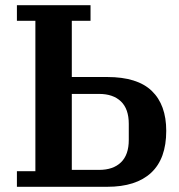

<svg xmlns="http://www.w3.org/2000/svg" viewBox="-20 -718 688 738"><path d="M45 -60H116V-638H45V-698H328V-638H256V-422H392Q508 -422 563.5 -368.5Q619 -315 619 -215Q619 -108 561 -54Q503 0 392 0H45ZM361 -65Q415 -65 445 -94Q475 -123 475 -180V-242Q475 -299 445 -328Q415 -357 361 -357H256V-65Z"/></svg>

Font: IBM Plex Serif SemiBold
Style: Regular
Weight: 600
Designer: Mike Abbink, Paul van der Laan, Pieter van Rosmalen
Foundry: Bold Monday
Version: Version 2.5